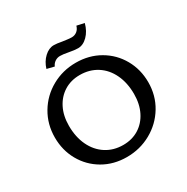

<svg xmlns="http://www.w3.org/2000/svg" viewBox="-192 -1030 1172 1202"><g transform="rotate(-30 393.5 -428.5)"><path d="M223 -723Q237 -769 269 -799Q301 -829 337 -829Q358 -829 395 -822Q403 -821 424 -818Q445 -815 460 -815Q481 -815 497.5 -827.5Q514 -840 521 -864L575 -852Q561 -800 529 -768Q497 -736 460 -736Q436 -736 394 -744Q359 -751 337 -751Q317 -751 300.5 -740Q284 -729 276 -710ZM54 -324Q54 -420 100.5 -498Q147 -576 226.5 -620.5Q306 -665 401 -665Q496 -665 572 -621Q648 -577 691 -501Q734 -425 734 -333Q734 -237 687 -159.5Q640 -82 560 -37.5Q480 7 385 7Q290 7 214.5 -37Q139 -81 96.5 -156.5Q54 -232 54 -324ZM620 -313Q620 -394 590.5 -456Q561 -518 507.5 -552Q454 -586 384 -586Q320 -586 271 -555.5Q222 -525 194.5 -470.5Q167 -416 167 -344Q167 -263 196.5 -201Q226 -139 279.5 -104.5Q333 -70 403 -70Q467 -70 516 -100.5Q565 -131 592.5 -186Q620 -241 620 -313Z"/></g></svg>

Font: Ysabeau Infant Semibold
Style: Regular
Weight: 600
Designer: Christian Thalmann (Catharsis Fonts)
Version: Version 0.003